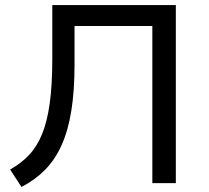

<svg xmlns="http://www.w3.org/2000/svg" viewBox="-20 -725 829 760"><path d="M65 15 20 -54Q63 -78 94.5 -111Q126 -144 146.5 -194Q167 -244 177 -317Q187 -390 187 -492V-705H676V0H583V-622H275V-469Q275 -366 262.5 -287.5Q250 -209 224 -151Q198 -93 158 -52.5Q118 -12 65 15Z"/></svg>

Font: Nunito Sans 6pt
Style: Regular
Weight: 400
Version: Version 3.101;gftools[0.9.27]